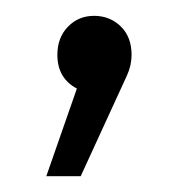

<svg xmlns="http://www.w3.org/2000/svg" viewBox="-20 -112 237 245"><path d="M147.9 -42Q147.9 -28.8 142.1 -15.9Q136.2 -2.9 134.8 0L83 112.8H39.1L78.1 1Q53.2 -12.2 53.2 -42Q53.2 -64 66.7 -77.9Q80.1 -91.8 100.1 -91.8Q120.1 -91.8 134 -78.4Q147.9 -64.9 147.9 -42Z"/></svg>

Font: Argentum Sans Light
Style: Regular
Weight: 300
Designer: Julieta Ulanovsky (Modified by Cristiano Sobral)
Foundry: Julieta Ulanovsky
Version: Version 1.000; ttfautohint (v1.5.65-e2d9)